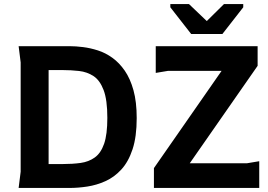

<svg xmlns="http://www.w3.org/2000/svg" viewBox="-20 -928 1322 948"><path d="M72 0 82 -80V-620L72 -700H324Q354 -700 390 -695.5Q426 -691 463.5 -679Q501 -667 535 -642.5Q569 -618 596 -579Q623 -540 639 -482.5Q655 -425 655 -345Q655 -253 634.5 -191Q614 -129 579 -91Q544 -53 500.5 -33.5Q457 -14 411.5 -7Q366 0 324 0ZM220 -118H290Q338 -118 378 -123.5Q418 -129 448 -150.5Q478 -172 494 -218Q510 -264 510 -346Q510 -435 491.5 -483.5Q473 -532 441.5 -552.5Q410 -573 370.5 -577.5Q331 -582 290 -582H220ZM740 0V-98L1074 -578H809L749 -568V-700H1252V-603L917 -122H1200L1260 -132V0ZM924 -760 821 -892V-908H913L1001 -824L1086 -908H1181V-892L1078 -760Z"/></svg>

Font: AR One Sans
Style: Bold
Weight: 700
Designer: Niteesh Yadav
Foundry: Niteesh Yadav
Version: Version 1.001;gftools[0.9.33]